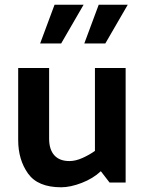

<svg xmlns="http://www.w3.org/2000/svg" viewBox="-20 -773 615 813"><path d="M398 -753H521L426 -589H337ZM211 -753H334L239 -589H150ZM407 -48Q374 -17 326 1.5Q278 20 239 20Q140 20 98.5 -38.5Q57 -97 57 -180V-485H188V-186Q188 -140 210 -115.5Q232 -91 274 -91Q300 -91 329 -104Q358 -117 382 -134V-485H512V0H444Z"/></svg>

Font: Palanquin Dark
Style: Regular
Weight: 400
Designer: Pria Ravichandran
Version: Version 1.001